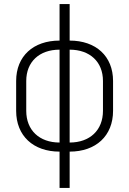

<svg xmlns="http://www.w3.org/2000/svg" viewBox="-20 -751 640 951"><path d="M275 180H325V0C455 0 540 -78 540 -202V-350C540 -473 455 -550 325 -550V-731H275V-550C145 -550 60 -473 60 -350V-202C60 -78 145 0 275 0ZM275 -45C175 -45 110 -106 110 -202V-350C110 -445 175 -505 275 -505ZM325 -45V-505C425 -505 490 -445 490 -350V-202C490 -106 425 -45 325 -45Z"/></svg>

Font: JetBrains Mono Thin
Style: Regular
Weight: 100
Monospace: yes
Designer: Philipp Nurullin, Konstantin Bulenkov
Foundry: JetBrains
Version: Version 2.305